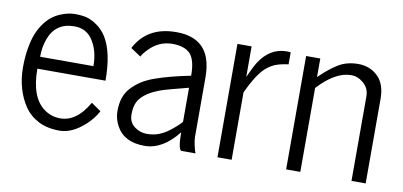

<svg xmlns="http://www.w3.org/2000/svg" viewBox="-56 -687 1802 859"><g transform="rotate(10 845.0 -257.5)"><path d="M159.2 -505.9Q193.8 -520.5 225.1 -520.5Q256.3 -520.5 278.3 -514.9Q300.3 -509.3 325.4 -491.9Q350.6 -474.6 368.7 -446.3Q410.6 -379.9 410.6 -250.5H101.1Q101.1 -120.1 167 -72.8Q199.7 -49.3 239.7 -49.3Q314.9 -49.3 367.7 -142.6L412.1 -111.8Q393.1 -76.7 362.3 -48.3Q303.7 5.4 246.6 5.4Q189.5 5.4 149.4 -15.6Q109.4 -36.6 85.4 -72.3Q61.5 -107.9 49.1 -151.9Q36.6 -195.8 36.6 -244.1Q36.6 -292.5 43.5 -332.3Q50.3 -372.1 61.5 -399.9Q72.8 -427.7 88.9 -449.5Q105 -471.2 122.1 -484.4Q139.2 -497.6 159.2 -505.9ZM104 -305.2H346.2Q346.2 -377.9 312.5 -425.8Q284.2 -465.8 231.9 -465.8Q146.5 -465.8 117.7 -386.7Q104 -349.6 104 -305.2Z M625.5 -297.4Q690.4 -320.3 784.2 -338.9Q784.2 -416 754.4 -441.9Q728 -464.8 677.7 -464.8Q616.2 -464.8 571.8 -418Q552.7 -398.9 545.4 -383.8L499 -414.6Q553.7 -519.5 685.1 -519.5Q802.7 -519.5 835.4 -429.2Q848.6 -392.6 848.6 -340.3V-72.3Q848.6 -58.1 854 -33.7Q859.4 -9.3 863.8 0H798.8Q784.2 -7.3 784.2 -82Q715.3 6.3 632.3 6.3Q540.5 6.3 504.9 -58.1Q486.8 -90.8 486.8 -125.7Q486.8 -160.6 495.6 -186.8Q504.4 -212.9 523.2 -233.2Q542 -253.4 565.9 -269Q589.8 -284.7 625.5 -297.4ZM563.5 -181.6Q551.3 -159.2 551.3 -123Q551.3 -86.9 576.7 -67.6Q602.1 -48.3 633.1 -48.3Q664.1 -48.3 687.7 -57.6Q711.4 -66.9 731 -81.5Q766.6 -108.4 784.2 -129.4V-284.2Q691.4 -260.3 674.3 -254.9Q588.4 -227.1 563.5 -181.6Z M963.4 0Q963.4 0 963.4 -515.1H1027.8V-376.5Q1050.8 -427.2 1063 -446.3Q1110.8 -520.5 1187 -520.5Q1192.9 -520.5 1204.6 -519.5V-464.8Q1171.4 -460.4 1149.4 -452.4Q1127.4 -444.3 1106.4 -426.8Q1069.8 -396.5 1027.8 -306.2V0Z M1275.4 0V-515.1H1339.8V-430.7Q1382.8 -473.1 1421.4 -496.8Q1460 -520.5 1512.2 -520.5Q1564.5 -520.5 1600.6 -486.3Q1636.7 -452.1 1636.7 -383.8V0H1572.3V-383.8Q1572.3 -420.4 1546.1 -443.1Q1520 -465.8 1489.7 -465.8Q1417.5 -465.8 1339.8 -381.3V0Z"/></g></svg>

Font: News Cycle
Style: Regular
Weight: 500
Version: Version 0.5.2